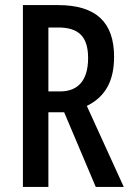

<svg xmlns="http://www.w3.org/2000/svg" viewBox="-20 -734 516 754"><path d="M208 -714H70V0H170V-293H232L356 0H466L321 -318C396 -355 428 -419 428 -511C428 -646 358 -714 208 -714ZM209 -626C289 -626 326 -590 326 -506C326 -419 287 -375 216 -375H170V-626Z"/></svg>

Font: Noto Sans Arabic ExtCond Med
Style: Regular
Weight: 500
Width: 2
Designer: Monotype Design Team, Nadine Chahine, Nizar Qandah and Khaled Hosny
Foundry: Monotype Imaging Inc.
Version: Version 2.012